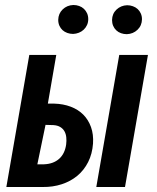

<svg xmlns="http://www.w3.org/2000/svg" viewBox="-20 -748 627 768"><path d="M171.4 -333.5H197.3Q232.9 -332.5 262.7 -321.3Q292.5 -310.1 313 -289.6Q333.5 -269 344 -239.7Q354.5 -210.4 352.1 -173.8Q349.1 -132.3 332.5 -99.6Q315.9 -66.9 289.1 -44.7Q262.2 -22.5 226.8 -11Q191.4 0.5 151.4 0H5.4L97.2 -528.3H205.1ZM480 0H365.2L457 -528.3H571.8ZM162.1 -248.5 129.4 -90.8H156.2Q193.4 -92.3 216.3 -112.5Q239.3 -132.8 244.6 -169.9Q246.6 -185.1 245.1 -198.7Q243.7 -212.4 237.8 -222.9Q231.9 -233.4 220.9 -240Q210 -246.6 193.4 -247.6ZM212.9 -668.5Q213.4 -693.8 230.7 -710.4Q248 -727.1 273.4 -728Q285.6 -728 296.6 -724.1Q307.6 -720.2 315.7 -712.6Q323.7 -705.1 328.4 -694.6Q333 -684.1 333 -671.4Q333 -658.7 328.1 -647.9Q323.2 -637.2 314.9 -629.4Q306.6 -621.6 295.7 -617.2Q284.7 -612.8 272.5 -612.3Q260.3 -612.3 249.3 -616.2Q238.3 -620.1 230.2 -627.4Q222.2 -634.8 217.5 -645.3Q212.9 -655.8 212.9 -668.5ZM428.2 -668Q428.7 -693.4 446 -709.7Q463.4 -726.1 488.3 -727.1Q500.5 -727.1 511.5 -723.1Q522.5 -719.2 530.5 -711.9Q538.6 -704.6 543.2 -694.1Q547.9 -683.6 547.9 -670.9Q547.4 -645.5 530 -628.9Q512.7 -612.3 487.3 -611.3Q475.1 -611.3 464.1 -615.2Q453.1 -619.1 445.1 -626.7Q437 -634.3 432.6 -644.8Q428.2 -655.3 428.2 -668Z"/></svg>

Font: Roboto Mono Medium
Style: Italic
Weight: 500
Designer: Google
Version: Version 2.000985; 2015; ttfautohint (v1.3)